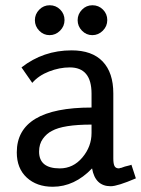

<svg xmlns="http://www.w3.org/2000/svg" viewBox="-20 -701 538 732"><path d="M498 -21Q428 9 402 9Q343 9 331 -59Q264 11 181 11Q120 11 82 -24Q44 -59 44 -120Q44 -291 329 -291V-344Q329 -444 246 -444Q207 -444 167 -428.5Q127 -413 103 -385L62 -444Q145 -509 253 -509Q331 -509 371.5 -466.5Q412 -424 412 -345V-97Q412 -77 416.5 -68Q421 -59 434 -59Q438 -61 442 -61L456 -66L472 -70Q480 -72 481 -73ZM129.5 -584Q113 -601 113 -624Q113 -647 129.5 -664Q146 -681 169.5 -681Q193 -681 209.5 -664.5Q226 -648 226 -624.5Q226 -601 209 -584Q192 -567 169 -567Q146 -567 129.5 -584ZM129 -123Q129 -59 208 -59Q259 -59 294 -100.5Q329 -142 329 -194V-226Q221 -226 178 -202Q158 -192 143.5 -172Q129 -152 129 -123ZM292.5 -584Q276 -601 276 -624Q276 -647 292.5 -664Q309 -681 332.5 -681Q356 -681 372.5 -664.5Q389 -648 389 -624.5Q389 -601 372 -584Q355 -567 332 -567Q309 -567 292.5 -584Z"/></svg>

Font: Rosario
Style: Regular
Weight: 400
Designer: Hector Gatti
Foundry: Omnibus-Type
Version: Version 1.002